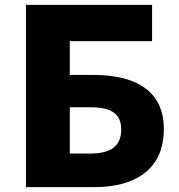

<svg xmlns="http://www.w3.org/2000/svg" viewBox="-20 -764 730 784"><path d="M86 0H367C522 0 649 -65 649 -237C649 -404 518 -458 362 -458H265V-596H601V-744H86ZM265 -137V-326H348C431 -326 475 -302 475 -235C475 -168 433 -137 348 -137Z"/></svg>

Font: Noto Sans CJK KR Black
Style: Regular
Weight: 900
Designer: Ryoko NISHIZUKA (kana & ideographs); Paul D. Hunt (Latin, Greek & Cyrillic); Wenlong ZHANG (bopomofo); Sandoll Communica
Foundry: Adobe Systems Incorporated
Version: Version 1.004;PS 1.004;hotconv 1.0.82;makeotf.lib2.5.63406